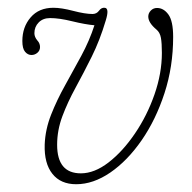

<svg xmlns="http://www.w3.org/2000/svg" viewBox="-20 -466 494 494"><path d="M425.5 -371Q425.5 -294.5 403.2 -226.2Q381 -158 344.5 -105.2Q308 -52.5 264 -22.2Q220 8 176 8Q136 8 114.8 -18.8Q93.5 -45.5 95 -94Q96.5 -133 111.5 -171Q126.5 -209 147.5 -246.5Q168.5 -284 189.2 -322.5Q210 -361 223 -401Q199.5 -403 166 -411.2Q132.5 -419.5 109 -419.5Q90.5 -419.5 79.5 -408.2Q68.5 -397 68.5 -380.5Q68.5 -371 76 -362Q83 -354.5 83 -345Q83 -336 76.2 -330.2Q69.5 -324.5 61 -324.5Q51.5 -324.5 44.5 -332.8Q37.5 -341 37.5 -360.5Q37.5 -396.5 58.8 -421.2Q80 -446 117.5 -446Q138 -446 168.5 -438Q199 -430 218 -430Q228.5 -430 234.8 -438.5Q241 -447 249.5 -446Q262 -445 252 -413Q237 -362.5 216 -320.2Q195 -278 174.5 -240.5Q154 -203 140.5 -167Q127 -131 127 -93.5Q127 -20 188 -20Q223 -20 259.5 -48.2Q296 -76.5 327.2 -122.5Q358.5 -168.5 377.5 -223Q396.5 -277.5 396.5 -330Q396.5 -355 394 -368.8Q391.5 -382.5 382.5 -390Q361.5 -407.5 361.5 -423.5Q361.5 -432 368 -438.8Q374.5 -445.5 384 -445.5Q401 -445.5 413.2 -428.8Q425.5 -412 425.5 -371Z"/></svg>

Font: Fraunces 72pt SuperSoft Thin
Style: Italic
Weight: 100
Italic angle: -16°
Version: Version 1.000;[b76b70a41]